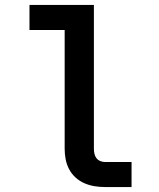

<svg xmlns="http://www.w3.org/2000/svg" viewBox="-20 -755 640 775"><path d="M404 0Q382 0 361 -3.5Q340 -7 320.5 -15.5Q301 -24 285 -38.5Q269 -53 259 -72Q249 -91 245 -112Q241 -133 241 -155V-634H99V-735H359V-155Q359 -145 361 -135Q363 -125 369 -117Q375 -109 384.5 -105Q394 -101 404 -101H511V0Z"/></svg>

Font: Iosevka Fixed Extended
Style: Bold
Weight: 700
Width: 7
Monospace: yes
Designer: Belleve Invis
Foundry: Belleve Invis
Version: Version 24.1.1; ttfautohint (v1.8.4)